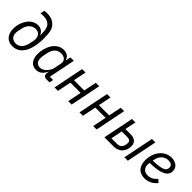

<svg xmlns="http://www.w3.org/2000/svg" viewBox="211 -1897 3055 3055"><g transform="rotate(45 1738.0 -370.0)"><path d="M235 12C447 12 506 -229 506 -433C506 -579 485 -640 437 -688C397 -728 342 -752 258 -752C234 -752 213 -750 199 -748L184 -675C205 -678 226 -679 258 -679C306 -679 349 -665 383 -631C413 -601 428 -550 428 -456V-426H424C410 -474 361 -516 294 -516C151 -516 49 -361 49 -200C49 -60 127 12 235 12ZM245 -57C167 -57 125 -106 125 -178C125 -193 127 -208 130 -223L143 -288C164 -393 235 -447 305 -447C381 -447 419 -398 419 -326C419 -311 416 -293 410 -263L403 -228C379 -108 319 -57 245 -57Z M1063 0 1076 -68H1003L1093 -516H1016L999 -432H995C980 -497 922 -528 860 -528C689 -528 608 -337 608 -185C608 -63 671 12 765 12C841 12 890 -26 932 -112H935L930 -89C928 -79 927 -70 927 -62C927 -25 949 0 994 0ZM786 -58C717 -58 687 -108 687 -175C687 -192 689 -209 692 -226L707 -301C727 -401 783 -458 867 -458C959 -458 993 -402 980 -338L959 -233C949 -181 927 -142 894 -109C864 -79 831 -58 786 -58Z M1176 0H1253L1300 -232H1531L1484 0H1561L1665 -516H1588L1544 -300H1313L1357 -516H1280Z M1737 0H1814L1861 -232H2092L2045 0H2122L2226 -516H2149L2105 -300H1874L1918 -516H1841Z M2298 0H2508C2632 0 2703 -93 2703 -199C2703 -281 2659 -329 2558 -329H2441L2479 -516H2402ZM2388 -68 2427 -261H2546C2604 -261 2627 -240 2627 -200C2627 -186 2626 -172 2621 -153C2607 -95 2571 -68 2508 -68ZM2748 0H2825L2929 -516H2852Z M3209 12C3283 12 3358 -16 3422 -94L3372 -139C3332 -90 3279 -57 3214 -57C3134 -57 3091 -106 3091 -179C3091 -190 3092 -207 3094 -221C3334 -223 3450 -277 3450 -390C3450 -483 3372 -528 3284 -528C3122 -528 3014 -375 3014 -204C3014 -64 3086 12 3209 12ZM3276 -462C3325 -462 3371 -446 3371 -391C3371 -320 3325 -289 3104 -281L3110 -310C3129 -402 3195 -462 3276 -462Z"/></g></svg>

Font: LVC Sans
Style: Italic
Weight: 400
Italic angle: -11.31°
Designer: Mike Abbink, Paul van der Laan, Pieter van Rosmalen
Foundry: Bold Monday
Version: Version 3.0